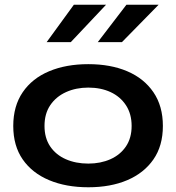

<svg xmlns="http://www.w3.org/2000/svg" viewBox="-20 -779 744 811"><path d="M353 12Q259 12 187.5 -18Q116 -48 76 -105.5Q36 -163 36 -247Q36 -331 76 -389.5Q116 -448 187.5 -478Q259 -508 353 -508Q447 -508 517.5 -478Q588 -448 628 -389.5Q668 -331 668 -247Q668 -163 628 -105.5Q588 -48 517.5 -18Q447 12 353 12ZM353 -88Q405 -88 446.5 -106.5Q488 -125 512 -160.5Q536 -196 536 -247Q536 -298 512 -334.5Q488 -371 447 -390Q406 -409 353 -409Q301 -409 259 -390Q217 -371 192.5 -335Q168 -299 168 -247Q168 -196 192 -160.5Q216 -125 258 -106.5Q300 -88 353 -88ZM393 -601 514 -759H650L495 -601ZM177 -601 292 -759H428L279 -601Z"/></svg>

Font: Syne Modified
Style: Bold
Weight: 700
Designer: Lucas Descroix
Foundry: Bonjour Monde
Version: Version 2.200